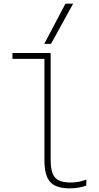

<svg xmlns="http://www.w3.org/2000/svg" viewBox="-20 -1020 540 1050"><path d="M361 10Q286 10 254.5 -25Q223 -60 223 -142V-698H48V-730H257V-146Q257 -76 281 -49Q305 -22 366 -22Q391 -22 411.5 -26Q432 -30 452 -38V-5Q429 3 407.5 6.5Q386 10 361 10ZM259 -780H222L338 -1000H380Z"/></svg>

Font: M PLUS Code Latin ExtraLight
Style: Regular
Weight: 250
Designer: Coji Morishita
Foundry: UNDERFOREST DESIGN
Version: Version 1.002; ttfautohint (v1.8.3)